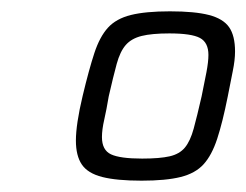

<svg xmlns="http://www.w3.org/2000/svg" viewBox="-20 -716 435 339"><path d="M230 -397Q186 -397 160.5 -403.5Q135 -410 124.5 -425.5Q114 -441 114 -468Q114 -482 117 -502Q120 -522 126 -547Q137 -593 146.5 -622Q156 -651 170.5 -667Q185 -683 211 -689.5Q237 -696 280 -696Q324 -696 349 -689.5Q374 -683 384.5 -668Q395 -653 395 -625Q395 -610 391 -590.5Q387 -571 382 -545Q373 -500 363.5 -471Q354 -442 339.5 -426Q325 -410 299 -403.5Q273 -397 230 -397ZM231 -436Q262 -436 279.5 -440Q297 -444 306.5 -455.5Q316 -467 322 -489Q328 -511 336 -546Q341 -570 344.5 -588.5Q348 -607 348 -619Q348 -641 333 -649Q318 -657 279 -657Q248 -657 230 -652.5Q212 -648 202 -636.5Q192 -625 186 -603Q180 -581 172 -546Q168 -522 164 -504.5Q160 -487 160 -474Q160 -451 176 -443.5Q192 -436 231 -436Z"/></svg>

Font: Saira Thin Light
Style: Italic
Weight: 300
Italic angle: -12°
Version: Version 1.101